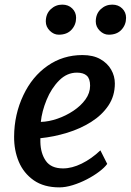

<svg xmlns="http://www.w3.org/2000/svg" viewBox="-20 -802 565 830"><path d="M236.5 8Q170 8 126 -22.5Q82 -53.5 61.2 -103Q40.5 -152.5 41 -211.5Q41.5 -307.5 81 -390.5Q119 -471 185.5 -517.5Q252 -564 336.5 -564Q382.5 -564 413.5 -546.5Q444.5 -529 460.5 -501Q476.5 -473 476.5 -441Q476.5 -387.5 448.8 -346Q421 -304.5 374.2 -275Q327.5 -245.5 270.2 -228Q213 -210.5 154.5 -204.5V-188.5Q155.5 -139 178.2 -106.5Q201 -74 252.5 -74Q291 -74 333.2 -94.8Q375.5 -115.5 414 -152L443.5 -93.5Q432 -77.5 408.5 -59.8Q385 -42 355 -26.5Q325 -11 294 -1.5Q263 8 236.5 8ZM156.5 -275Q191 -276 228 -288.8Q265 -301.5 297.2 -323Q329.5 -344.5 349.5 -372.2Q369.5 -400 369.5 -431.5Q369.5 -462 355 -475Q340.5 -488 312.5 -488Q269.5 -488 236 -454.5Q202 -420.5 181.5 -370.5Q161 -320.5 156.5 -275ZM234 -652Q212.5 -652 195.2 -669.2Q178 -686.5 178 -709Q178 -742 199.2 -762Q220.5 -782 249 -782Q275.5 -782 292.2 -765.5Q309 -749 309 -725Q309 -695 289.2 -673.5Q269.5 -652 234 -652ZM450 -652Q428.5 -652 411.2 -669.2Q394 -686.5 394 -709Q394 -742 415.2 -762Q436.5 -782 465 -782Q491.5 -782 508.2 -765.5Q525 -749 525 -725Q525 -695 505.2 -673.5Q485.5 -652 450 -652Z"/></svg>

Font: Merriweather Sans Italic
Style: Regular
Weight: 400
Italic angle: -7.5°
Designer: Eben Sorkin
Foundry: Eben Sorkin
Version: Version 1.008; ttfautohint (v1.7.19-72a1) -l 8 -r 50 -G 200 